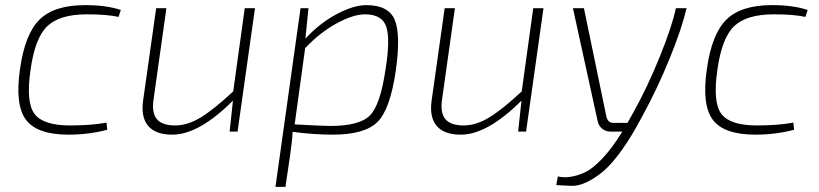

<svg xmlns="http://www.w3.org/2000/svg" viewBox="-20 -514 3201 750"><path d="M396 -35 399 -7Q326 12 248 12Q125 12 81.5 -46Q38 -104 58 -243Q77 -381 134.5 -437.5Q192 -494 312 -494Q396 -494 452 -475L443 -448Q398 -458 319 -458Q213 -458 164.5 -411.5Q116 -365 99 -239Q81 -114 115 -69Q149 -24 253 -24Q337 -24 396 -35Z M976 -482 908 0H877L890 -121Q757 12 653 12Q588 12 559 -22Q530 -56 539 -121L590 -482H630L580 -127Q572 -74 592.5 -49Q613 -24 664 -24Q713 -24 764.5 -55.5Q816 -87 891 -157L936 -482Z M1185 -482 1173 -363Q1228 -423 1294.5 -458.5Q1361 -494 1411 -494Q1498 -494 1522 -436Q1546 -378 1526 -238Q1504 -86 1454 -37Q1404 12 1280 12Q1206 12 1123 1Q1121 40 1113 94L1095 216H1056L1154 -482ZM1172 -326 1131 -28Q1245 -22 1270 -22Q1385 -22 1425.5 -63.5Q1466 -105 1486 -243Q1505 -360 1489 -409Q1473 -458 1406 -458Q1360 -458 1295.5 -423Q1231 -388 1172 -326Z M2103 -482 2035 0H2004L2017 -121Q1884 12 1780 12Q1715 12 1686 -22Q1657 -56 1666 -121L1717 -482H1757L1707 -127Q1699 -74 1719.5 -49Q1740 -24 1791 -24Q1840 -24 1891.5 -55.5Q1943 -87 2018 -157L2063 -482Z M2620 -482H2662Q2643 -401 2595 -283.5Q2547 -166 2490 -62Q2448 18 2408.5 73Q2369 128 2336 155.5Q2303 183 2271 198Q2239 213 2211 212Q2183 211 2153 209L2159 175Q2181 181 2209.5 176.5Q2238 172 2266.5 158.5Q2295 145 2333 105Q2371 65 2411 0H2364Q2346 0 2332.5 -11Q2319 -22 2315 -39L2218 -482H2261L2349 -57Q2356 -32 2379 -34H2431L2452 -71Q2509 -173 2557.5 -293Q2606 -413 2620 -482Z M3079 -35 3082 -7Q3009 12 2931 12Q2808 12 2764.5 -46Q2721 -104 2741 -243Q2760 -381 2817.5 -437.5Q2875 -494 2995 -494Q3079 -494 3135 -475L3126 -448Q3081 -458 3002 -458Q2896 -458 2847.5 -411.5Q2799 -365 2782 -239Q2764 -114 2798 -69Q2832 -24 2936 -24Q3020 -24 3079 -35Z"/></svg>

Font: Exo 2.0 Extra Light
Style: Italic
Weight: 250
Italic angle: -8°
Designer: Natanael Gama
Version: Version 1.001;PS 001.001;hotconv 1.0.70;makeotf.lib2.5.58329